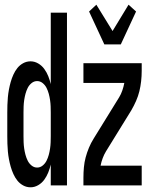

<svg xmlns="http://www.w3.org/2000/svg" viewBox="-20 -789 640 817"><path d="M110 8Q93 8 78.5 0Q64 -8 54 -20.5Q44 -33 37 -48.5Q30 -64 25.5 -80Q21 -96 18 -112Q15 -128 13.5 -144.5Q12 -161 11.5 -177.5Q11 -194 11 -210V-310Q11 -326 11.5 -342.5Q12 -359 13.5 -375.5Q15 -392 18 -408Q21 -424 25.5 -440Q30 -456 37 -471.5Q44 -487 54 -499.5Q64 -512 78.5 -520Q93 -528 110 -528Q127 -528 142.5 -519Q158 -510 168.5 -495.5Q179 -481 185.5 -464.5Q192 -448 196 -431V-735H265V0H196V-89Q192 -72 185.5 -55.5Q179 -39 168.5 -24.5Q158 -10 142.5 -1Q127 8 110 8ZM138 -76Q151 -76 161.5 -84.5Q172 -93 178 -105Q184 -117 187.5 -130Q191 -143 193 -156.5Q195 -170 195.5 -183.5Q196 -197 196 -210V-310Q196 -323 195.5 -336.5Q195 -350 193 -363.5Q191 -377 187.5 -390Q184 -403 178 -415Q172 -427 161.5 -435.5Q151 -444 138 -444Q125 -444 114.5 -435.5Q104 -427 98 -415Q92 -403 88.5 -390Q85 -377 83 -363.5Q81 -350 80.5 -336.5Q80 -323 80 -310V-210Q80 -197 80.5 -183.5Q81 -170 83 -156.5Q85 -143 88.5 -130Q92 -117 98 -105Q104 -93 114.5 -84.5Q125 -76 138 -76ZM424 -600 359 -740 390 -769 459 -657 527 -769 559 -740 494 -600ZM335 0V-33Q335 -55 337 -77Q339 -99 344.5 -119.5Q350 -140 358.5 -160.5Q367 -181 379 -200L487 -375Q495 -388 500.5 -404Q506 -420 509 -436H335V-520H583V-488Q583 -465 580.5 -443Q578 -421 573 -400.5Q568 -380 559 -359.5Q550 -339 539 -320L431 -145Q423 -132 417 -116Q411 -100 408 -84H583V0Z"/></svg>

Font: Iosevka Fixed Curly Md Ex
Style: Regular
Weight: 500
Width: 7
Monospace: yes
Designer: Belleve Invis
Foundry: Belleve Invis
Version: Version 30.1.2